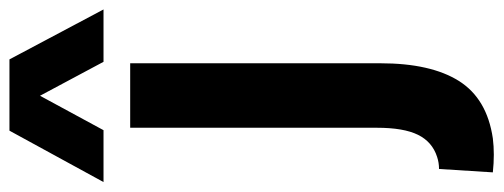

<svg xmlns="http://www.w3.org/2000/svg" viewBox="-394 -488 1039 396"><g transform="rotate(-90 125.0 -290.5)"><path d="M192 -25Q192 79 155.5 137Q119 195 37 207Q5 211 -33 207L-26 96Q-13 96 -1 92Q30 82 44.5 52.5Q59 23 59 -32V-541H192ZM-53 -596 53 -790H200L303 -596H195L125 -727L54 -596Z"/></g></svg>

Font: Georama SemiBold
Style: Regular
Weight: 600
Designer: Jean-Baptiste Levee
Foundry: Production Type
Version: Version 1.000